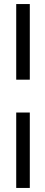

<svg xmlns="http://www.w3.org/2000/svg" viewBox="-20 -744 224 947"><path d="M60 -351V-724H127V-351ZM60 183V-189H127V183Z"/></svg>

Font: Archivo ExtraCondensed
Style: Italic
Weight: 400
Width: 2
Italic angle: -10°
Designer: Hector Gatti
Foundry: Omnibus-Type
Version: Version 2.001